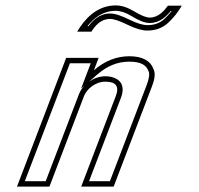

<svg xmlns="http://www.w3.org/2000/svg" viewBox="-20 -690 735 710"><path d="M548.3 -433C536.6 -465.7 506.6 -482 458.2 -482C410.7 -482 367 -464.7 327.1 -430L344.7 -476H224.7L42.8 0H162.8L290.8 -335C300.2 -359.5 331.6 -388 369.8 -388C409 -388 421.8 -370.3 408.3 -335L280.3 0H400.3L541.7 -370C548.5 -387.8 557 -413.8 548.3 -433ZM534.1 -625C520.8 -625 501.8 -632.5 477.1 -647.5C452.4 -662.5 429.3 -670 407.6 -670C335.4 -670 290 -615.2 265.5 -573H318C331.3 -593.9 352 -620 387.2 -620C400.6 -620 422 -612.8 451.5 -598.5C481 -584.2 505.4 -577 524.5 -577C554.5 -577 579.7 -586 599.9 -604C620.1 -622 637.5 -643.7 652.2 -669H601C587.7 -650.8 565.9 -625 534.1 -625ZM292.6 -373.5C283.5 -363.9 276.4 -353.3 272.1 -342.1L149 -20H71.8L238.5 -456H315.6L279.9 -362.5ZM309 -387.8 340.2 -414.9C377.1 -446.9 415.8 -462 458.2 -462C502.4 -462 521.5 -448.6 529.4 -426.3L529.7 -425.5L530 -424.8C534.2 -415.6 529.9 -395.2 523 -377.1L386.5 -20H309.3L427 -327.9C431 -338.3 433.4 -348.2 433.5 -358.2C433.8 -393.5 402.4 -408 369.8 -408C346.5 -408 325.5 -399.4 309 -387.8ZM534.1 -605C572.1 -605 597.2 -631.8 610.9 -649H614.7C605.1 -636.9 596.8 -628.1 586.6 -618.9C570.2 -604.4 550.5 -597 524.5 -597C510.2 -597 488.4 -602.8 460.3 -616.5C429.8 -631.3 407 -640 387.2 -640C346.8 -640 321.7 -613.2 307.3 -593H303.1C328.2 -624.5 361.5 -650 407.6 -650C424.6 -650 444.2 -644.1 466.7 -630.4C492.5 -614.7 513.8 -605 534.1 -605Z"/></svg>

Font: Din Kursivschrift
Style: BreitGhost
Weight: 400
Version: Version 1.089